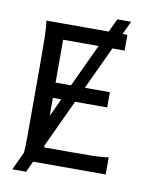

<svg xmlns="http://www.w3.org/2000/svg" viewBox="-92 -847 749 969"><g transform="rotate(10 283.0 -362.5)"><path d="M178.2 -242.2 221.2 -334.5H178.2ZM257.3 -412.6 359.9 -632.3H178.2V-412.6ZM500.5 -781.2 468.3 -712.9H493.2V-632.3H430.7L328.1 -412.6H456.5V-334.5H292L178.2 -90.3V-80.6H307.1Q379.9 -80.6 429.2 -81.5Q478.5 -82.5 507.8 -87.9V0H135.7L109.9 56.2H39.1L82.5 -36.6Q85 -68.8 85.2 -113.5Q85.4 -158.2 85.4 -212.4V-500.5Q85.4 -572.8 84.5 -628.2Q83.5 -683.6 78.1 -712.9H397.5L429.7 -781.2Z"/></g></svg>

Font: Andika Am
Style: Regular
Weight: 400
Designer: Victor Gaultney, Annie Olsen, Julie Remington, Don Collingsworth, Eric Hays, Becca Hirsbrunner
Foundry: SIL International
Version: Version 5.000